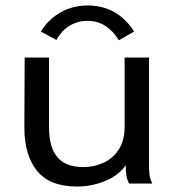

<svg xmlns="http://www.w3.org/2000/svg" viewBox="-20 -670 640 701"><path d="M262 11Q161 11 115 -46.5Q69 -104 69 -204L70 -460H159V-205Q159 -132 189.5 -96Q220 -60 285 -60Q323 -60 357.5 -75.5Q392 -91 413.5 -124Q435 -157 435 -207V-460H524V-72Q524 -53 525.5 -35.5Q527 -18 536 0H451Q443 -16 441 -33Q439 -50 439 -67Q413 -29 363.5 -9Q314 11 262 11ZM186 -524 129 -555Q157 -600 201.5 -625Q246 -650 300 -650Q408 -650 470 -555L414 -523Q370 -594 300 -594Q265 -594 235.5 -577Q206 -560 186 -524Z"/></svg>

Font: Inconsolata Expanded Medium
Style: Regular
Weight: 500
Width: 7
Monospace: yes
Designer: Raph Levien, Cyreal, Brenton Simpson
Foundry: Raph Levien, Cyreal, Google
Version: Version 3.001; ttfautohint (v1.8.2.53-6de2)